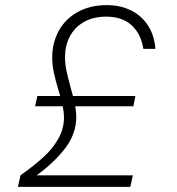

<svg xmlns="http://www.w3.org/2000/svg" viewBox="-20 -730 690 750"><path d="M230 -272Q230 -290 225 -315H117L126 -355H215Q211 -371 208 -379Q196 -419 190 -448Q184 -477 184 -506Q184 -563 209.5 -609.5Q235 -656 283.5 -683Q332 -710 397 -710Q450 -710 491.5 -689.5Q533 -669 558 -630.5Q583 -592 587 -539H540Q531 -597 494.5 -631Q458 -665 395 -665Q344 -665 307.5 -644Q271 -623 252.5 -587Q234 -551 234 -508Q234 -481 239.5 -454.5Q245 -428 257 -384L265 -355H509L501 -315H274Q278 -287 278 -274Q278 -208 235 -151.5Q192 -95 123 -45H499L489 0H50L60 -45Q113 -83 149 -115.5Q185 -148 207.5 -187.5Q230 -227 230 -272Z"/></svg>

Font: Azeret Mono Thin
Style: Italic
Weight: 100
Italic angle: -12°
Designer: Martin Vácha
Foundry: Displaay
Version: Version 1.000; Glyphs 3.0.3, build 3074